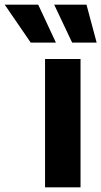

<svg xmlns="http://www.w3.org/2000/svg" viewBox="-131 -797 431 817"><path d="M60.7 0V-545.9H211.7V0ZM-0.2 -615.6 -110.9 -777.1H31.6L107 -615.6ZM176 -615.6 99.6 -777.1H237.1L280.3 -615.6Z"/></svg>

Font: Inter
Style: Regular
Weight: 400
Designer: Rasmus Andersson
Foundry: rsms
Version: Version 4.000;git-8c9346024